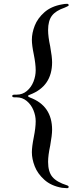

<svg xmlns="http://www.w3.org/2000/svg" viewBox="-20 -884 413 1006"><path d="M305 100Q248 90 212.5 58Q177 26 162 -12.5Q147 -51 147 -86Q147 -115 157 -165Q167 -215 167 -249Q167 -278 155 -307Q143 -336 120 -355Q97 -374 67 -374H56Q44 -374 44 -381Q44 -388 56 -388H67Q98 -388 121 -407.5Q144 -427 155.5 -456.5Q167 -486 167 -516Q167 -549 157 -599Q147 -647 147 -676Q147 -711 162 -749.5Q177 -788 212.5 -819.5Q248 -851 305 -861Q319 -864 332 -864Q335 -864 337.5 -862Q340 -860 340 -857V-856Q340 -854 333 -850.5Q326 -847 319 -844Q272 -828 252 -801.5Q232 -775 232 -726Q232 -692 243 -641Q253 -585 253 -558Q253 -432 137 -388Q127 -385 127 -381Q127 -377 137 -373Q253 -330 253 -204Q253 -177 243 -121Q232 -70 232 -36Q232 16 254.5 43Q277 70 331 87Q340 90 340 96Q340 98 337.5 100Q335 102 332 102Q323 102 305 100Z"/></svg>

Font: Shippori Mincho B1 Medium
Style: Regular
Weight: 500
Designer: FONTDASU
Foundry: FONTDASU / Google Inc. / but / Adobe
Version: Version 3.110; ttfautohint (v1.8.3)